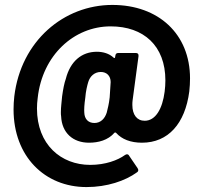

<svg xmlns="http://www.w3.org/2000/svg" viewBox="-20 -676 826 779"><path d="M436 -656C239 -656 65 -510 38 -285C36 -267 35 -249 35 -232C35 -42 161 83 331 83C414 83 488 58 536 23C539 21 541 18 541 14C541 12 540 9 538 6L504 -44C502 -48 499 -50 495 -50C493 -50 490 -49 487 -47C458 -26 408 -7 346 -7C228 -7 130 -89 130 -236C130 -250 131 -264 133 -279C152 -452 280 -569 429 -569C563 -569 651 -490 651 -350C651 -335 650 -320 648 -304C639 -234 611 -186 567 -186C536 -186 517 -210 517 -250C517 -256 517 -262 518 -269L542 -448C543 -457 539 -461 531 -461H460C453 -461 449 -458 448 -450L447 -444C446 -439 444 -440 441 -442C423 -459 398 -466 373 -466C311 -466 265 -427 247 -356C241 -340 236 -314 232 -285C230 -263 227 -240 227 -221C227 -215 227 -209 228 -204C231 -137 276 -97 341 -97C379 -97 418 -107 444 -137C446 -139 448 -139 451 -137C474 -111 510 -97 556 -97C662 -97 731 -174 748 -305C750 -323 751 -341 751 -358C751 -538 623 -656 436 -656ZM363 -177C338 -177 323 -193 322 -219C321 -231 322 -252 326 -279C328 -306 334 -330 338 -343C345 -367 364 -384 389 -384C413 -384 429 -368 429 -343L425 -281C422 -253 417 -236 413 -219C405 -194 388 -177 363 -177Z"/></svg>

Font: Barlow Semi Condensed
Style: Bold
Weight: 700
Width: 4
Designer: Jeremy Tribby
Foundry: Tribby Type
Version: Version 1.422;hotconv 1.0.109;makeotfexe 2.5.65596